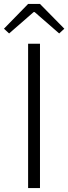

<svg xmlns="http://www.w3.org/2000/svg" viewBox="-36 -950 345 970"><path d="M106 0H166V-729H106ZM10 -781 134 -889H139L263 -781L289 -805L166 -930H106L-16 -805Z"/></svg>

Font: Noto Sans KR Light
Style: Regular
Weight: 300
Designer: Ryoko NISHIZUKA 西塚涼子 (kana, bopomofo & ideographs); Paul D. Hunt (Latin, Greek & Cyrillic); Sandoll Communications 산돌커뮤니
Foundry: Adobe
Version: Version 2.004;hotconv 1.0.118;makeotfexe 2.5.65603